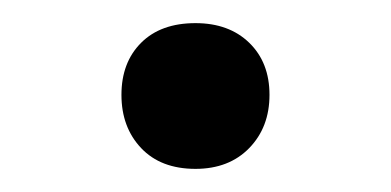

<svg xmlns="http://www.w3.org/2000/svg" viewBox="-20 -410 338 166"><path d="M149 -264Q119 -264 102 -282Q85 -300 85 -328Q85 -356 102 -373Q119 -390 149 -390Q178 -390 195.5 -373Q213 -356 213 -328Q213 -300 195.5 -282Q178 -264 149 -264Z"/></svg>

Font: Baloo Bhaijaan 2
Style: Regular
Weight: 400
Designer: Sanskriti Dholi, Noopur Datye and Ek Type
Foundry: Ek Type
Version: Version 1.701